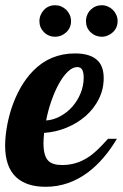

<svg xmlns="http://www.w3.org/2000/svg" viewBox="-33 -715 474 741"><path d="M136.7 -590.8Q119.1 -608.4 119.1 -633.8Q119.1 -645.5 123.8 -656.7Q128.4 -668 136.7 -676.8Q153.8 -694.8 180.2 -694.8Q204.1 -694.8 223.1 -676.8Q231.4 -668.5 236.3 -657.2Q241.2 -646 241.2 -633.8Q241.2 -607.9 223.1 -590.8Q204.1 -573.2 180.2 -573.2Q154.3 -573.2 136.7 -590.8ZM316.4 -590.8Q298.8 -607.4 298.8 -633.8Q298.8 -646 303.5 -657.2Q308.1 -668.5 316.4 -676.8Q334.5 -694.8 359.9 -694.8Q372.1 -694.8 383.3 -689.9Q394.5 -685.1 402.8 -676.8Q411.1 -668.5 416 -657.2Q420.9 -646 420.9 -633.8Q420.9 -607.9 402.8 -590.8Q394 -582.5 382.8 -577.9Q371.6 -573.2 359.9 -573.2Q335 -573.2 316.4 -590.8ZM29.3 -31.2Q-13.2 -70.8 -13.2 -152.8Q-13.2 -183.6 -7.1 -221.2Q-1 -258.8 11.2 -296.4Q24.9 -338.4 46.1 -376Q67.4 -413.6 95.7 -442.4Q161.1 -508.8 256.8 -508.8Q317.9 -508.8 345.7 -479.5Q367.2 -456.5 367.2 -413.1Q367.2 -370.6 348.6 -333.3Q330.1 -295.9 297.4 -267.1Q264.6 -238.8 223.1 -221.9Q181.6 -205.1 137.2 -202.1Q134.8 -176.8 134.8 -162.1Q134.8 -113.3 153.3 -94.7Q169.4 -78.1 207 -78.1Q261.2 -78.1 306.2 -107.4Q325.2 -119.6 342.8 -136.5Q360.4 -153.3 383.8 -179.2H418Q370.6 -99.1 309.1 -51.8Q233.4 5.9 143.1 5.9Q69.3 5.9 29.3 -31.2ZM246.1 -303.2Q266.6 -326.7 278.3 -355.7Q290 -384.8 290 -415Q290 -435.1 284.4 -445.6Q278.8 -456.1 265.1 -456.1Q247.1 -456.1 228.8 -438.5Q210.4 -420.9 193.4 -390.1Q177.7 -361.3 165 -324.7Q152.3 -288.1 145 -250Q172.9 -252 199.2 -266.1Q225.6 -280.3 246.1 -303.2Z"/></svg>

Font: Pattaya
Style: Regular
Weight: 400
Designer: Pablo Impallari / Thai characters Designed by Thanarat Vachiruckul and Suppakit Chalermlarp
Foundry: Pablo Impallari
Version: Version 1.007;September 16, 2023;FontCreator 15.0.0.2934 64-